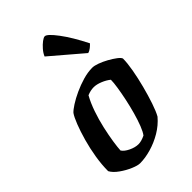

<svg xmlns="http://www.w3.org/2000/svg" viewBox="-232 -861 946 946"><g transform="rotate(-45 241.5 -387.5)"><path d="M161 0Q145 0 116.5 -12Q88 -24 60.5 -43.5Q33 -63 22 -84Q22 -128 30 -177.5Q38 -227 51 -273Q64 -319 78 -355Q92 -391 104 -408Q114 -419 138 -434.5Q162 -450 194.5 -465Q227 -480 261.5 -490Q296 -500 327 -500Q341 -500 363 -492Q385 -484 407.5 -471.5Q430 -459 446.5 -446.5Q463 -434 466 -425Q466 -394 458 -349Q450 -304 437.5 -256Q425 -208 411 -166.5Q397 -125 384 -102Q356 -69 318 -46.5Q280 -24 238.5 -12Q197 0 161 0ZM222 -72Q242 -72 269 -85Q280 -99 291.5 -128.5Q303 -158 313.5 -195.5Q324 -233 332 -271Q340 -309 345 -341.5Q350 -374 350 -393Q333 -407 308.5 -417Q284 -427 264 -427Q242 -427 218 -417Q199 -383 184 -339.5Q169 -296 159 -251.5Q149 -207 143.5 -170.5Q138 -134 137 -113Q147 -97 173 -84.5Q199 -72 222 -72ZM364 -565 200 -705Q207 -722 221 -738Q235 -754 249 -764.5Q263 -775 271 -775Q287 -775 325 -724.5Q363 -674 404 -593Q398 -586 387 -577Q376 -568 364 -565Z"/></g></svg>

Font: Texturina
Style: Bold Italic
Weight: 700
Italic angle: -11°
Designer: Guillermo Torres Carreño
Foundry: Omnibus-Type
Version: Version 1.002; ttfautohint (v1.8.3)